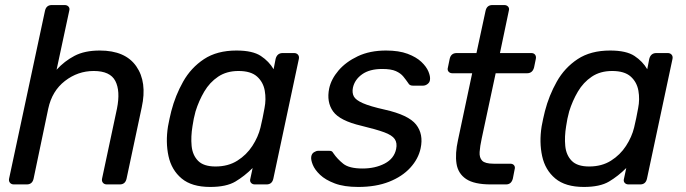

<svg xmlns="http://www.w3.org/2000/svg" viewBox="-20 -730 2714 760"><path d="M35 0Q25 0 19.5 -6.5Q14 -13 16 -23L158 -687Q163 -710 185 -710H236Q246 -710 251.5 -703.5Q257 -697 254 -687L204 -454Q235 -488 275 -509Q315 -530 375 -530Q476 -530 519.5 -467.5Q563 -405 541 -305L481 -23Q476 0 454 0H403Q393 0 387.5 -6.5Q382 -13 384 -23L443 -300Q457 -370 436.5 -409.5Q416 -449 351 -449Q288 -449 237 -409.5Q186 -370 171 -300L113 -23Q108 0 86 0Z M812 10Q739 10 699 -23.5Q659 -57 647 -112Q635 -167 645 -230Q648 -246 651 -260Q654 -274 658 -290Q674 -352 705 -407Q736 -462 787.5 -496Q839 -530 916 -530Q980 -530 1012.5 -508.5Q1045 -487 1063 -456L1071 -497Q1077 -520 1099 -520H1144Q1154 -520 1159.5 -513.5Q1165 -507 1163 -497L1062 -23Q1057 0 1035 0H989Q979 0 973.5 -6.5Q968 -13 971 -23L980 -65Q948 -33 912 -11.5Q876 10 812 10ZM833 -71Q883 -71 919.5 -94Q956 -117 979 -152.5Q1002 -188 1011 -225Q1015 -241 1019.5 -263Q1024 -285 1027 -302Q1034 -337 1028 -371Q1022 -405 997.5 -427Q973 -449 924 -449Q877 -449 843.5 -426.5Q810 -404 788.5 -367.5Q767 -331 754 -289Q750 -274 747 -260Q744 -246 742 -231Q735 -189 738.5 -152.5Q742 -116 764 -93.5Q786 -71 833 -71Z M1398 10Q1342 10 1305 -4Q1268 -18 1247 -38Q1226 -58 1218 -78Q1210 -98 1212 -110Q1214 -122 1223 -127.5Q1232 -133 1239 -133H1284Q1289 -133 1292.5 -131.5Q1296 -130 1300 -123Q1315 -101 1338.5 -82Q1362 -63 1415 -63Q1465 -63 1502.5 -82.5Q1540 -102 1548 -140Q1553 -164 1542.5 -179.5Q1532 -195 1500.5 -206.5Q1469 -218 1411 -232Q1325 -252 1298.5 -289Q1272 -326 1283 -380Q1291 -417 1320 -451Q1349 -485 1396.5 -507.5Q1444 -530 1508 -530Q1559 -530 1593.5 -517Q1628 -504 1648 -485Q1668 -466 1676 -446.5Q1684 -427 1682 -414Q1681 -404 1672.5 -397.5Q1664 -391 1655 -391H1614Q1601 -391 1596 -401Q1587 -414 1576.5 -427Q1566 -440 1547 -448.5Q1528 -457 1493 -457Q1443 -457 1413.5 -436Q1384 -415 1377 -383Q1373 -363 1380.5 -348.5Q1388 -334 1416.5 -321.5Q1445 -309 1503 -296Q1597 -275 1627 -237Q1657 -199 1645 -143Q1636 -101 1604 -66Q1572 -31 1520 -10.5Q1468 10 1398 10Z M1923 0Q1857 0 1825 -21.5Q1793 -43 1787 -82.5Q1781 -122 1793 -176L1849 -440H1771Q1761 -440 1755.5 -446.5Q1750 -453 1753 -463L1760 -497Q1765 -520 1788 -520H1866L1902 -687Q1907 -710 1929 -710H1976Q1986 -710 1991.5 -703.5Q1997 -697 1994 -687L1959 -520H2083Q2093 -520 2098 -513.5Q2103 -507 2101 -497L2094 -463Q2088 -440 2066 -440H1942L1887 -183Q1880 -151 1878.5 -128.5Q1877 -106 1888.5 -94Q1900 -82 1934 -82H2000Q2010 -82 2015 -75.5Q2020 -69 2017 -59L2010 -23Q2004 0 1983 0Z M2291 10Q2218 10 2178 -23.5Q2138 -57 2126 -112Q2114 -167 2124 -230Q2127 -246 2130 -260Q2133 -274 2137 -290Q2153 -352 2184 -407Q2215 -462 2266.5 -496Q2318 -530 2395 -530Q2459 -530 2491.5 -508.5Q2524 -487 2542 -456L2550 -497Q2556 -520 2578 -520H2623Q2633 -520 2638.5 -513.5Q2644 -507 2642 -497L2541 -23Q2536 0 2514 0H2468Q2458 0 2452.5 -6.5Q2447 -13 2450 -23L2459 -65Q2427 -33 2391 -11.5Q2355 10 2291 10ZM2312 -71Q2362 -71 2398.5 -94Q2435 -117 2458 -152.5Q2481 -188 2490 -225Q2494 -241 2498.5 -263Q2503 -285 2506 -302Q2513 -337 2507 -371Q2501 -405 2476.5 -427Q2452 -449 2403 -449Q2356 -449 2322.5 -426.5Q2289 -404 2267.5 -367.5Q2246 -331 2233 -289Q2229 -274 2226 -260Q2223 -246 2221 -231Q2214 -189 2217.5 -152.5Q2221 -116 2243 -93.5Q2265 -71 2312 -71Z"/></svg>

Font: Lubike
Style: Italic
Weight: 400
Italic angle: -12°
Foundry: Honoka55
Version: Version 1.000;July 22, 2022;FontCreator 14.0.0.2862 64-bit